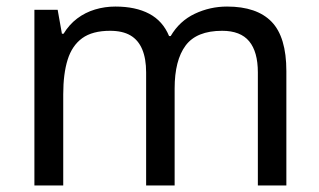

<svg xmlns="http://www.w3.org/2000/svg" viewBox="-20 -566 975 586"><path d="M673 -546Q764 -546 809 -499.5Q854 -453 854 -349V0H767V-345Q767 -408 740.5 -440Q714 -472 658 -472Q580 -472 546.5 -427Q513 -382 513 -296V0H426V-345Q426 -387 414 -415.5Q402 -444 378 -458Q354 -472 316 -472Q262 -472 231 -449.5Q200 -427 186.5 -384Q173 -341 173 -278V0H85V-536H156L169 -463H174Q191 -491 215.5 -509.5Q240 -528 270 -537Q300 -546 332 -546Q394 -546 435.5 -524Q477 -502 496 -456H501Q528 -502 574.5 -524Q621 -546 673 -546Z"/></svg>

Font: ugurmukhi15
Style: Book
Weight: 400
Designer: Jelle Bosma - Monotype Design Team
Foundry: Monotype Imaging Inc.
Version: Version 2.003